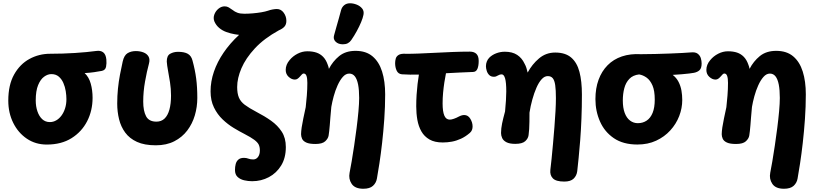

<svg xmlns="http://www.w3.org/2000/svg" viewBox="-20 -878 5063 1189"><path d="M504.1 -425.4Q530.6 -400.9 541.9 -360.2Q553.3 -319.4 553.3 -272.2Q553.3 -193.2 519.8 -127.6Q486.2 -61.9 422.9 -22.3Q359.6 17.2 269.7 17.2Q200.3 17.2 146.5 -19Q92.7 -55.2 62 -117Q31.3 -178.8 31.3 -255.2Q31.3 -352.1 67.3 -416.4Q103.3 -480.7 162.3 -512.9Q221.2 -545.1 291.2 -545.1Q368.8 -545.1 444.4 -549.9Q520.1 -554.8 575.8 -562.4Q603 -566.4 619.2 -553.8Q635.4 -541.2 638.6 -509.8Q640.9 -485.3 636.8 -464.6Q632.8 -443.8 610.7 -439Q587.7 -434.8 563.1 -431.1Q538.6 -427.4 504.1 -425.4ZM288.8 -122Q309.7 -122 328.1 -132.6Q346.6 -143.1 360.8 -162.4Q375.1 -181.8 383.2 -207.7Q391.3 -233.6 391.3 -264Q391.3 -286.6 387.1 -313.5Q382.8 -340.4 372.3 -364.4Q361.9 -388.3 343.8 -403.7Q325.7 -419.1 298 -419.1Q275.3 -419.1 253.1 -402.9Q230.8 -386.8 216.1 -351.1Q201.3 -315.4 201.3 -255.8Q201.3 -219 211.8 -188.4Q222.2 -157.8 241.5 -139.9Q260.8 -122 288.8 -122Z M945 21.8Q874.6 21.8 828.4 0.7Q782.3 -20.3 755.5 -56.8Q728.7 -93.2 717.3 -139.7Q705.9 -186.2 705.9 -236.6Q705.9 -284 710.4 -328.6Q714.9 -373.2 723 -415.6Q731.1 -457.9 739.8 -496.8Q748.6 -535.9 770.2 -548.8Q791.9 -561.7 821.1 -561.7Q847.3 -561.7 868.6 -553.4Q889.8 -545.2 899.8 -527.9Q909.8 -510.6 902.2 -483Q889.4 -435.9 878.2 -373.1Q866.9 -310.2 866.9 -248.8Q866.9 -191.6 884.6 -158.1Q902.3 -124.7 948.6 -124.7Q979 -124.7 999 -143.7Q1019 -162.7 1029.1 -199.2Q1039.1 -235.7 1039.1 -286Q1039.1 -328.4 1032.9 -367.7Q1026.8 -407 1020.6 -440.1Q1014.3 -473.2 1012.8 -496.6Q1012.4 -533.3 1034.1 -545.2Q1055.7 -557.1 1082.3 -557.1Q1121.8 -557.1 1143.2 -544.7Q1164.7 -532.3 1172 -503.4Q1188 -444.8 1194.9 -391.6Q1201.9 -338.4 1201.9 -271Q1201.9 -216 1186.6 -163.8Q1171.3 -111.7 1139.7 -69.9Q1108.1 -28.1 1059.5 -3.2Q1010.9 21.8 945 21.8Z M1541.6 244.2Q1516.6 244.2 1492.1 238.5Q1467.6 232.8 1451.4 217.8Q1435.2 202.9 1435.2 174.6Q1435.2 155 1439.6 137.9Q1444 120.8 1456.4 110.1Q1468.8 99.3 1491.7 99.6Q1506.7 99.8 1518.8 104.6Q1531 109.4 1548.4 109.4Q1566.3 109.4 1577.8 94.1Q1589.3 78.7 1589.3 53.8Q1589.3 32.6 1582.3 17.9Q1575.2 3.2 1554.7 -12.2Q1534.1 -27.6 1493.1 -48.8Q1463.1 -64 1427.1 -85.8Q1391 -107.6 1358.6 -138.5Q1326.1 -169.4 1305.1 -212.3Q1284 -255.1 1284 -312.2Q1284 -373.4 1304.7 -434Q1325.4 -494.6 1364.9 -552.3Q1404.3 -610.1 1460.7 -662.2Q1453.8 -662.8 1447.1 -663.9Q1440.3 -665.1 1433.9 -665.9Q1406.6 -670.6 1381.6 -679.7Q1356.6 -688.8 1337.3 -705.1Q1318 -721.3 1307.6 -745.2Q1299.4 -766 1307.2 -787.7Q1315 -809.3 1332.8 -824Q1350.6 -838.7 1371.3 -838.7Q1385.3 -838.7 1396.7 -832Q1408.1 -825.3 1419.8 -816.6Q1433.8 -805.2 1450.6 -799.1Q1467.4 -792.9 1493 -792.9Q1517.4 -792.9 1545.3 -795.3Q1573.1 -797.7 1598.2 -801.9Q1623.3 -806.2 1639.9 -811.8Q1653.6 -816.8 1668.7 -819.5Q1683.8 -822.2 1694.6 -822.2Q1720.1 -822.2 1736.8 -799.4Q1753.4 -776.6 1753.4 -748.9Q1753.4 -727 1741.9 -713.6Q1730.4 -700.2 1706.7 -690.1Q1615.6 -640 1558.6 -578.7Q1501.7 -517.4 1475.2 -455.4Q1448.7 -393.4 1448.7 -339.2Q1448.7 -299.4 1459.4 -273.8Q1470.2 -248.1 1496.4 -228.5Q1522.6 -208.9 1568.6 -184.7Q1617.8 -159.4 1658.7 -130.4Q1699.7 -101.3 1724.9 -62.4Q1750.1 -23.6 1750.1 32.7Q1750.1 99.8 1721.2 146.9Q1692.3 194 1644.9 219.1Q1597.4 244.2 1541.6 244.2Z M2229.6 290.9Q2178.4 290.9 2157.9 260.6Q2137.4 230.2 2144.8 192.3Q2150.2 165.9 2157.8 121.2Q2165.4 76.4 2173.4 22.8Q2181.4 -30.9 2188.4 -85.8Q2195.4 -140.8 2199.8 -189.4Q2204.2 -238 2204.2 -271.4Q2204.2 -320.6 2197.7 -354.2Q2191.1 -387.8 2177.6 -405.1Q2164.1 -422.3 2142.7 -422.3Q2121.1 -422.3 2103 -401.8Q2084.9 -381.3 2070.6 -349.4Q2056.2 -317.6 2046.5 -281.8Q2036.8 -246 2031.7 -215.7Q2028.1 -179.3 2026 -151.4Q2023.9 -123.6 2022.2 -102.7Q2020.4 -81.9 2018.7 -66.3Q2017 -50.7 2015 -38.7Q2012 -19.7 1993.9 -3.1Q1975.8 13.6 1933.3 13.6Q1895.6 13.6 1876.4 4.6Q1857.2 -4.3 1850.8 -18.5Q1844.4 -32.7 1844.4 -47.1Q1844.7 -65.1 1848.2 -89.2Q1851.7 -113.3 1858.4 -144.7Q1865.2 -176.1 1873.2 -214.2Q1876.8 -245.7 1880.1 -286.3Q1883.3 -326.9 1883.3 -364.8Q1883.3 -392.6 1878.1 -407.7Q1872.8 -422.8 1860.3 -422.8Q1855.2 -422.8 1849.7 -417.2Q1844.1 -411.6 1837.7 -404Q1831.2 -396.4 1823.4 -390.8Q1815.7 -385.2 1806.1 -385.2Q1786.1 -385.2 1767.7 -401.9Q1749.3 -418.7 1749.3 -445Q1749.3 -477.7 1773.4 -505.9Q1793.2 -530.2 1822.6 -545.3Q1852 -560.4 1882.8 -560.4Q1915.6 -560.4 1939.6 -552.3Q1963.7 -544.1 1981.3 -525.9Q1998.9 -507.7 2009.2 -478.1Q2011.4 -472 2013.7 -465.3Q2015.9 -458.6 2016.9 -451.6Q2040.6 -498 2080.3 -530.6Q2120 -563.1 2181.9 -563.1Q2246.7 -563.1 2286.9 -529.2Q2327.2 -495.3 2346.2 -434.8Q2365.2 -374.3 2365.2 -293.6Q2365.2 -217.9 2359.8 -140.9Q2354.4 -64 2346.4 6.2Q2338.4 76.3 2329.6 133.7Q2320.8 191.1 2314.1 227.9Q2309.3 254.9 2289.6 272.9Q2269.8 290.9 2229.6 290.9Z M2103.3 -603.6Q2074.9 -603.6 2058.3 -619.9Q2041.7 -636.2 2049 -660Q2054.2 -678.9 2062.2 -707.6Q2070.1 -736.2 2078.7 -765.6Q2087.2 -794.9 2091.9 -814.2Q2096.9 -833.7 2111.3 -845.7Q2125.8 -857.7 2147.3 -857.7Q2167.8 -857.7 2188.4 -849.6Q2209.1 -841.6 2222.3 -825.8Q2235.6 -810 2230.8 -786.2Q2227.3 -767.4 2216.3 -740.9Q2205.2 -714.3 2189.4 -685.3Q2173.6 -656.2 2155.2 -629.7Q2146.9 -617.3 2134.1 -610.4Q2121.3 -603.6 2103.3 -603.6Z M2721.8 4.3Q2671.7 4.3 2639.6 -14.2Q2607.4 -32.8 2589.6 -64.2Q2571.7 -95.6 2564.6 -135.7Q2557.6 -175.9 2557.6 -219.3Q2557.6 -255.4 2559.8 -290.4Q2562 -325.4 2565.8 -357.4Q2569.7 -389.4 2574.1 -416Q2546.1 -415 2519.4 -415.8Q2492.7 -416.6 2468.6 -417.9Q2445.8 -420.2 2436.3 -440.8Q2426.9 -461.3 2426.9 -486.8Q2426.9 -501 2430.7 -514.9Q2434.4 -528.9 2448.4 -537.7Q2462.3 -546.6 2492 -545Q2524.1 -544.4 2571.2 -546.3Q2618.2 -548.2 2672.9 -551Q2727.6 -553.8 2783.6 -556.1Q2839.6 -558.3 2889.3 -558.3Q2915.9 -558.3 2930.2 -544.5Q2944.4 -530.7 2944.4 -500.6Q2944.4 -470.6 2936.7 -452Q2929 -433.4 2910.4 -432.4Q2868.8 -431.2 2826.1 -428.8Q2783.4 -426.4 2741.8 -424.4Q2736.6 -398.7 2731.8 -367.9Q2727.1 -337.2 2724 -304.1Q2720.9 -271 2720.9 -237.4Q2720.9 -187.6 2731.5 -162.4Q2742.1 -137.2 2765.7 -137.2Q2775.8 -137.2 2791.1 -142.6Q2806.3 -147.9 2821.3 -156.1Q2830.8 -161 2838.8 -163.3Q2846.8 -165.7 2854.7 -165.7Q2878.6 -165.7 2892.6 -142.4Q2906.6 -119.2 2906.6 -95.1Q2906.6 -83.2 2902.9 -73.4Q2899.2 -63.6 2889.8 -55.1Q2862.6 -31.7 2834.4 -18.8Q2806.3 -6 2778.1 -0.8Q2749.9 4.3 2721.8 4.3Z M3474.4 246.4Q3423.1 246.4 3403.8 226.6Q3384.4 206.7 3388.2 173.9Q3391.4 147.8 3395.8 105.2Q3400.1 62.6 3404.7 11.6Q3409.3 -39.3 3413.4 -91.6Q3417.6 -143.9 3420.1 -190.6Q3422.6 -237.3 3422.6 -270.3Q3422.6 -320.7 3418.3 -350.4Q3414 -380.2 3403.2 -393.4Q3392.3 -406.7 3372.1 -406.7Q3351.7 -406.7 3334.1 -387.1Q3316.4 -367.6 3302.1 -334.8Q3287.7 -302.1 3276.6 -261.8Q3265.4 -221.6 3259 -180.3Q3259 -149.7 3258.6 -124.3Q3258.1 -98.9 3257 -78.5Q3255.9 -58.1 3253.3 -41Q3250.8 -20.4 3232.6 -3.8Q3214.3 12.9 3171.1 12.9Q3135.6 12.9 3116.3 2.8Q3097 -7.3 3089.9 -22.9Q3082.8 -38.4 3082.8 -54.1Q3082.8 -81.9 3089.3 -113.4Q3095.9 -144.9 3107.7 -188Q3111.2 -225.3 3113.2 -256.2Q3115.2 -287 3115.2 -311.9Q3115.2 -367.6 3107.9 -392.5Q3100.6 -417.4 3087.3 -417.4Q3079.7 -417.4 3073.7 -415.3Q3067.8 -413.2 3062.3 -410Q3056.9 -406.8 3051.6 -404.7Q3046.2 -402.6 3038.4 -402.6Q3020.7 -402.6 3009.7 -413.2Q2998.8 -423.9 2994.1 -439.6Q2989.3 -455.3 2989.3 -468Q2989.3 -483.4 2994.7 -496.9Q3000 -510.4 3009.6 -520.4Q3027.1 -538.1 3052.8 -547.9Q3078.6 -557.7 3106.3 -557.7Q3152.7 -557.7 3182.4 -538.2Q3212.2 -518.7 3228.2 -484.1Q3235.7 -471 3240.1 -456.7Q3244.4 -442.4 3247.6 -428.6Q3274.9 -479.7 3317.8 -516.1Q3360.7 -552.6 3418.4 -552.6Q3481 -552.6 3517.2 -521.6Q3553.4 -490.6 3568.5 -432.6Q3583.6 -374.7 3583.6 -292.4Q3583.6 -215.2 3580.7 -143.8Q3577.9 -72.3 3573.1 -10.6Q3568.2 51.2 3563.3 100.1Q3558.3 148.9 3554.7 181.9Q3551.1 210.2 3532.3 228.3Q3513.6 246.4 3474.4 246.4Z M4145.8 -414.3Q4169.2 -396.1 4182.1 -370.9Q4195 -345.8 4200 -317.2Q4205 -288.7 4205 -258.8Q4205 -208.1 4186.1 -159.1Q4167.1 -110.1 4130.8 -70.3Q4094.6 -30.6 4043.3 -6.8Q3992 17 3927.3 17Q3839.3 17 3781.7 -22.1Q3724 -61.2 3695.7 -125.5Q3667.3 -189.8 3667.3 -264.1Q3667.3 -330.9 3686.7 -383.9Q3706.1 -437 3742.6 -473.9Q3779 -510.9 3831.3 -528.6Q3883.7 -546.2 3948.6 -542.4Q3990.9 -542.4 4037.8 -543.7Q4084.7 -544.9 4127.9 -546.5Q4171.1 -548.1 4205.4 -550Q4239.7 -551.9 4257.3 -553.4Q4286.1 -556.6 4300.6 -545.4Q4315.1 -534.3 4320.1 -517.4Q4325 -500.6 4325 -484.8Q4325 -455.8 4312.2 -443.6Q4299.4 -431.4 4277.4 -427.1Q4267.9 -425.3 4248.2 -422.8Q4228.4 -420.3 4202.2 -418.2Q4175.9 -416.1 4145.8 -414.3ZM3929.8 -115.2Q3960.8 -115.2 3984.6 -131.1Q4008.3 -146.9 4021.5 -179.2Q4034.7 -211.6 4034.7 -261.2Q4034.7 -316.3 4020.6 -348.9Q4006.4 -381.4 3984.3 -397.3Q3962.2 -413.1 3937.7 -417.1Q3899.7 -412.8 3877.6 -389.8Q3855.4 -366.8 3846.2 -332Q3836.9 -297.2 3836.9 -255.8Q3836.9 -210.3 3848.6 -178.8Q3860.3 -147.3 3881.7 -131.3Q3903 -115.2 3929.8 -115.2Z M4834.6 290.9Q4783.4 290.9 4762.9 260.6Q4742.4 230.2 4749.8 192.3Q4755.2 165.9 4762.8 121.2Q4770.4 76.4 4778.4 22.8Q4786.4 -30.9 4793.4 -85.8Q4800.4 -140.8 4804.8 -189.4Q4809.2 -238 4809.2 -271.4Q4809.2 -320.6 4802.7 -354.2Q4796.1 -387.8 4782.6 -405.1Q4769.1 -422.3 4747.7 -422.3Q4726.1 -422.3 4708 -401.8Q4689.9 -381.3 4675.6 -349.4Q4661.2 -317.6 4651.5 -281.8Q4641.8 -246 4636.7 -215.7Q4633.1 -179.3 4631 -151.4Q4628.9 -123.6 4627.2 -102.7Q4625.4 -81.9 4623.7 -66.3Q4622 -50.7 4620 -38.7Q4617 -19.7 4598.9 -3.1Q4580.8 13.6 4538.3 13.6Q4500.6 13.6 4481.4 4.6Q4462.2 -4.3 4455.8 -18.5Q4449.4 -32.7 4449.4 -47.1Q4449.7 -65.1 4453.2 -89.2Q4456.7 -113.3 4463.4 -144.7Q4470.2 -176.1 4478.2 -214.2Q4481.8 -245.7 4485.1 -286.3Q4488.3 -326.9 4488.3 -364.8Q4488.3 -392.6 4483.1 -407.7Q4477.8 -422.8 4465.3 -422.8Q4460.2 -422.8 4454.7 -417.2Q4449.1 -411.6 4442.7 -404Q4436.2 -396.4 4428.4 -390.8Q4420.7 -385.2 4411.1 -385.2Q4391.1 -385.2 4372.7 -401.9Q4354.3 -418.7 4354.3 -445Q4354.3 -477.7 4378.4 -505.9Q4398.2 -530.2 4427.6 -545.3Q4457 -560.4 4487.8 -560.4Q4520.6 -560.4 4544.6 -552.3Q4568.7 -544.1 4586.3 -525.9Q4603.9 -507.7 4614.2 -478.1Q4616.4 -472 4618.7 -465.3Q4620.9 -458.6 4621.9 -451.6Q4645.6 -498 4685.3 -530.6Q4725 -563.1 4786.9 -563.1Q4851.7 -563.1 4891.9 -529.2Q4932.2 -495.3 4951.2 -434.8Q4970.2 -374.3 4970.2 -293.6Q4970.2 -217.9 4964.8 -140.9Q4959.4 -64 4951.4 6.2Q4943.4 76.3 4934.6 133.7Q4925.8 191.1 4919.1 227.9Q4914.3 254.9 4894.6 272.9Q4874.8 290.9 4834.6 290.9Z"/></svg>

Font: Playpen Sans
Style: Regular
Weight: 400
Designer: Laura Meseguer, Veronika Burian, José Scaglione, Kostas Bartsokas, Vera Evstafieva, Tom Grace, Yorlmar Campos
Foundry: TypeTogether
Version: Version 2.000